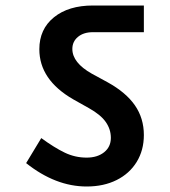

<svg xmlns="http://www.w3.org/2000/svg" viewBox="-20 -668 618 698"><path d="M243 -490Q243 -440 314 -400L371 -369Q438 -332 470.5 -285Q503 -238 503 -177Q503 -122 477 -79.5Q451 -37 404 -13.5Q357 10 295 10Q182 10 75 -75L130 -166Q178 -131 215.5 -113Q253 -95 295 -95Q334 -95 358.5 -114.5Q383 -134 383 -167Q383 -198 364.5 -224.5Q346 -251 303 -275L246 -307Q123 -378 123 -489Q123 -562 176 -605Q229 -648 318 -648H503V-551H318Q284 -551 263.5 -534Q243 -517 243 -490Z"/></svg>

Font: Madhuban Medium
Style: Regular
Weight: 500
Designer: jaikishan Patel
Foundry: MagicType
Version: Version 1.000